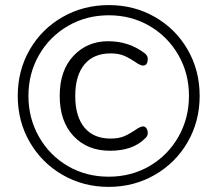

<svg xmlns="http://www.w3.org/2000/svg" viewBox="-20 -730 855 755"><path d="M549.8 -520Q561 -510.7 561 -499Q561 -471.7 542 -472.2Q535.2 -472.2 522.9 -479Q490.7 -501 468.8 -510.5Q446.8 -520 415 -520Q348.1 -520 312 -476.6Q275.9 -433.1 275.9 -352.5Q275.9 -272 312 -228.5Q348.1 -185.1 415 -185.1Q447.3 -185.1 469.2 -194.6Q491.2 -204.1 522.9 -226.1Q535.2 -232.9 543 -232.9Q550.8 -232.9 555.9 -225.3Q561 -217.8 561 -206.1Q561 -194.3 549.8 -185.1Q502 -137.2 412.6 -137.2Q323.2 -137.2 269 -195.1Q214.8 -252.9 214.8 -353Q214.8 -453.1 269 -510.5Q323.2 -567.9 405.3 -567.9Q487.3 -567.9 549.8 -520ZM681.6 -192.1Q723.1 -265.1 723.1 -353Q723.1 -440.9 681.6 -513.4Q640.1 -585.9 568.1 -627.9Q496.1 -669.9 407.7 -669.9Q319.3 -669.9 247.1 -627.9Q174.8 -585.9 133.3 -513.4Q91.8 -440.9 91.8 -353Q91.8 -265.1 133.3 -192.1Q174.8 -119.1 246.6 -77.1Q318.4 -35.2 407.2 -35.2Q496.1 -35.2 568.1 -77.1Q640.1 -119.1 681.6 -192.1ZM96.9 -171.4Q49.8 -252.9 49.8 -353Q49.8 -453.1 96.9 -534.7Q144 -616.2 226.1 -663.1Q308.1 -710 408 -710Q507.8 -710 589.4 -663.1Q670.9 -616.2 718 -534.7Q765.1 -453.1 765.1 -353Q765.1 -252.9 718 -171.4Q670.9 -89.8 588.9 -42.5Q506.8 4.9 407.2 4.9Q307.6 4.9 225.8 -42.5Q144 -89.8 96.9 -171.4Z"/></svg>

Font: Nunito-Light
Style: Regular
Weight: 300
Designer: Vernon Adams
Foundry: newtypography
Version: Version 3.000